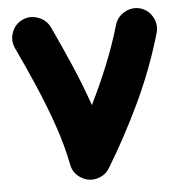

<svg xmlns="http://www.w3.org/2000/svg" viewBox="-47 -593 643 690"><g transform="rotate(-5 274.5 -248.5)"><path d="M58.6 -542Q86.4 -554.7 115.7 -543.9Q145 -533.2 158.2 -505.9Q188 -442.4 220.5 -367.9Q252.9 -293.5 280.3 -214.8Q313.5 -281.7 342.3 -352.3Q371.1 -422.9 392.1 -495.1Q400.9 -523.9 428.2 -538.8Q455.6 -553.7 484.4 -545.4Q513.2 -537.1 528.1 -509.5Q543 -481.9 534.7 -453.1Q497.6 -324.7 440.9 -205.6Q384.3 -86.4 320.8 17.1Q305.7 41.5 277.3 49.3Q246.6 58.1 218.3 40.8Q189.9 23.4 184.1 -7.8Q169.9 -80.1 143.6 -155.5Q117.2 -231 85.4 -304.2Q53.7 -377.4 22.9 -442.4Q9.8 -470.2 20.5 -499.8Q31.2 -529.3 58.6 -542Z"/></g></svg>

Font: Mikhak ExtraBold
Style: Regular
Weight: 800
Designer: Amin Abedi
Version: Version 3.3